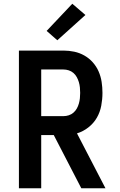

<svg xmlns="http://www.w3.org/2000/svg" viewBox="-20 -1005 640 1025"><path d="M200 0H81V-735H319Q348 -735 376.5 -729Q405 -723 430.5 -708.5Q456 -694 475.5 -672Q495 -650 506.5 -623.5Q518 -597 522.5 -568Q527 -539 527 -509Q527 -475 520.5 -440.5Q514 -406 497 -376.5Q480 -347 452 -325Q424 -303 391 -293L543 0H414L267 -284H200ZM200 -385H319Q333 -385 347 -389.5Q361 -394 372 -403.5Q383 -413 390 -425.5Q397 -438 401 -452Q405 -466 406.5 -480.5Q408 -495 408 -509Q408 -524 406.5 -538.5Q405 -553 401 -566.5Q397 -580 390 -593Q383 -606 372 -615.5Q361 -625 347 -629.5Q333 -634 319 -634H200ZM286 -790 229 -840 366 -985 436 -925Z"/></svg>

Font: R Plex Mono
Style: Bold
Weight: 700
Monospace: yes
Designer: Belleve Invis
Foundry: Belleve Invis
Version: Version 31.8.0